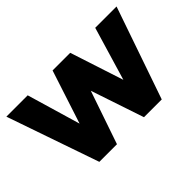

<svg xmlns="http://www.w3.org/2000/svg" viewBox="-85 -721 955 955"><g transform="rotate(-45 392.5 -243.0)"><path d="M173 0H297L393 -280L487 0H612L780 -486H630L546 -204L454 -486H330L238 -204L155 -486H5Z"/></g></svg>

Font: MV Cash
Style: Bold
Weight: 700
Designer: Rodrigo Fuenzalida
Foundry: fragTYPE
Version: Version 1.100;Glyphs 3.1.2 (3151)